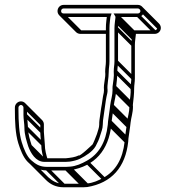

<svg xmlns="http://www.w3.org/2000/svg" viewBox="-20 -679 736 806"><path d="M68 -253.5C54.4 -253.5 42.5 -241.6 42.5 -228V-217C42.5 -170 44.3 -118 56.8 -77.8C64.8 -52.4 76.9 -18.9 96 0.2C114.8 19.1 138.9 36.5 177 36.5H258.4C264.2 35.8 269.9 35.5 275 35.5H275.4C378.3 18.4 435.8 -48.2 447.5 -154.6V-155C447.5 -158.6 447.8 -163.1 448.4 -168C449 -172.6 455.3 -217.5 455.3 -217.5C456.1 -221.4 456.6 -227.5 457.5 -235.2C459.9 -256.8 467.5 -276.5 467.5 -302V-302.6C466.9 -306 466.8 -309.5 467.5 -314.1C469.7 -334.2 472.5 -353.1 472.5 -379.4C472.5 -393.3 475.5 -404.5 475.5 -421V-561C475.5 -567.9 476.1 -576.2 477.4 -586.1L479.4 -602.9C479.7 -604.6 479.8 -605.5 479.8 -607.5H559C572.4 -607.5 584.5 -618.3 584.5 -632.5C584.5 -646.3 572.9 -658.5 559 -658.5L247 -658.5C232.3 -658.5 221.5 -646.5 221.5 -632.5C221.5 -618.2 232.8 -607.5 247 -607.5H428.4L426.5 -592.9C425 -580.6 424.5 -570.1 424.5 -561V-421C424.5 -405.2 421.5 -395.3 421.5 -378V-377.6C424.7 -351.8 413.7 -329.3 416.5 -300.6C416.5 -297.9 416.3 -294.9 415.7 -290.6C410.5 -269.3 409 -246.3 404.6 -225.3L397.5 -174.9C396.5 -167.7 396.5 -161.7 396.5 -156C396.5 -142.2 390.5 -130.3 386.8 -115.9C385.4 -110.9 369.5 -72.1 368.5 -72.7C368.5 -72.7 314 -20.1 310.7 -26.7C295.1 -19 278.2 -16.9 255.6 -14.5H166C138.3 -14.5 120.8 -47.2 113.1 -68.4C106.1 -91.2 97.5 -115.4 97.5 -143V-143.3L97.5 -143.6C96.3 -158.7 95 -179.1 93.5 -196.3V-228C93.5 -241.6 81.6 -253.5 68 -253.5ZM236.5 -632.5C236.5 -638.9 241 -643.5 247 -643.5L559 -643.5C564.3 -643.5 569.5 -637.7 569.5 -632.5C569.5 -627.3 564.6 -622.5 559 -622.5H456.8L463.6 -611.2C464.7 -609.2 465 -607.6 464.6 -605.1L462.5 -587.9C461.4 -577.8 460.5 -568.8 460.5 -561V-421C460.5 -406.5 457.5 -396 457.5 -379V-378.7C459.7 -356.9 454.8 -336.6 452.6 -316C451.9 -311.2 452.5 -304.9 452.5 -301.4C452.5 -278.3 445.6 -261.1 442.5 -236.8C441.8 -228.4 441.2 -223.3 440.6 -220.3L433.6 -170C432.8 -164.6 432.9 -158.9 432.5 -155.4C424.4 -81.5 394.6 -32 343.4 -3.6C323.2 7.7 300.4 18.3 274.6 20.5C268.1 21.1 262.9 20.9 257.6 21.5H177C146.5 21.5 129.4 9.6 111.9 -5.6C92.4 -21.6 79.7 -54.5 71.2 -82.2C60.2 -117.8 57.5 -169.7 57.5 -217V-228C57.5 -232.9 63.1 -238.5 68 -238.5C72.9 -238.5 78.5 -232.9 78.5 -228V-195.7C78.5 -179.9 82.5 -157.8 82.5 -142.4C82.5 -113.1 92.1 -85.6 98.8 -63.8C108.4 -37.6 129.7 0.5 166 0.5H256.4C262.2 -0.1 267.6 -0.5 272 -0.5H272.6C287.2 -2.7 304.4 -6.8 317.3 -13.3C338.2 -23.7 368.1 -41.8 381.5 -65.3C389.1 -79.2 396.1 -93.9 401.2 -112.1C404.3 -124.3 411.5 -137.8 411.5 -156C411.5 -160.9 411.8 -167 412.4 -173.1L419.4 -222.6C422.8 -247.1 425.3 -267.3 430.3 -287.2C431.4 -291.4 431.5 -296.6 431.5 -301V-301.4C428.9 -323.5 436.5 -348.4 436.5 -378.4C436.5 -394.4 439.5 -403.1 439.5 -421V-561C439.5 -569.2 440.1 -579.4 441.5 -591.1L443.4 -606.6C443.8 -610.1 444.5 -610.8 445.1 -612.6L448.4 -622.5H247C240.7 -622.5 236.5 -626.3 236.5 -632.5ZM241.7 -609.7 312.4 -539 323 -549.6 252.3 -620.3ZM100.7 -60.7 159.7 -1.7 170.3 -12.3 111.3 -71.3ZM84.7 -137.7 155.4 -67 166 -77.6 95.3 -148.3ZM80.7 -190.7 151.4 -120 162 -130.6 91.3 -201.3ZM80.7 -222.7 151.4 -152 162 -162.6 91.3 -233.3ZM171.7 34.3 242.4 105 253 94.4 182.3 23.7ZM252.7 34.3 323.4 105 334 94.4 263.3 23.7ZM269.7 33.3 340.4 104 351 93.4 280.3 22.7ZM341.7 8.3 412.4 79 423 68.4 352.3 -2.3ZM434.7 -149.7 505.4 -79 516 -89.6 445.3 -160.3ZM435.7 -163.7 506.4 -93 517 -103.6 446.3 -174.3ZM442.7 -213.7 513.4 -143 524 -153.6 453.3 -224.3ZM444.7 -230.7 515.4 -160 526 -170.6 455.3 -241.3ZM454.7 -296.7 525.4 -226 536 -236.6 465.3 -307.3ZM454.7 -309.7 525.4 -239 536 -249.6 465.3 -320.3ZM459.7 -373.7 530.4 -303 541 -313.6 470.3 -384.3ZM462.7 -415.7 533.4 -345 544 -355.6 473.3 -426.3ZM462.7 -555.7 533.4 -485 544 -495.6 473.3 -566.3ZM464.7 -581.7 535.4 -511 546 -521.6 475.3 -592.3ZM466.7 -598.7 537.4 -528 548 -538.6 477.3 -609.3ZM464.7 -609.7 535.4 -539 546 -549.6 475.3 -620.3ZM553.7 -609.7 624.4 -539 635 -549.6 564.3 -620.3ZM571.7 -627.2 642.4 -556.5 653 -567.1 582.3 -637.8ZM345.7 106.2H346.1C449 89.1 506.5 22.5 518.2 -83.9V-84.3C518.2 -87.9 518.5 -92.3 519.1 -97.3C519.7 -101.9 526.1 -146.8 526.1 -146.8C526.8 -150.7 527.3 -156.7 528.2 -164.5C530.6 -186.1 538.2 -205.8 538.2 -231.3V-231.9C537.7 -235.4 537.5 -238.7 538.2 -243.3C540.4 -263.5 543.2 -282.3 543.2 -308.7C543.2 -322.6 546.2 -333.8 546.2 -350.3L546.2 -490.3C546.2 -497.2 546.8 -505.5 548.1 -515.4L550.1 -532.2C550.4 -533.8 550.5 -534.8 550.5 -536.8L629.7 -536.8C643.1 -536.8 655.2 -547.6 655.2 -561.8C655.2 -569 652 -575.5 647.4 -580.2L576.6 -650.9L566 -640.3L636.8 -569.6C638.9 -567.4 640.2 -564.5 640.2 -561.8C640.2 -556.6 635.3 -551.8 629.7 -551.8L527.5 -551.8L534.3 -540.5C535.4 -538.5 535.7 -536.9 535.3 -534.4L533.3 -517.2C532.1 -507.1 531.2 -498.1 531.2 -490.3L531.2 -350.3C531.2 -335.8 528.2 -325.3 528.2 -308.3V-308L528.2 -307.7C530 -285.9 525.7 -265.9 523.3 -245.2C522.7 -240.5 523.2 -234.2 523.2 -230.7C523.2 -207.6 516.3 -190.4 513.2 -166.1C512.5 -157.7 511.9 -152.5 511.3 -149.6L504.3 -99.3C503.5 -93.8 503.6 -88.2 503.2 -84.7C495.1 -10.8 465.3 38.7 414.1 67.2C393.9 78.4 371.1 89 345.4 91.2C338.8 91.8 333.7 91.7 328.3 92.2H247.7C217.2 92.2 200.1 80.2 182.8 65.2L112.3 -5.3L101.7 5.3L172.6 76.2C189.7 93.3 212.8 107.2 247.7 107.2H329.1C335 106.5 340.6 106.2 345.7 106.2ZM164.2 -125.6V-157.3C164.2 -164.3 161 -170.5 156.5 -175.1L85.8 -245.8L75.2 -235.2L145.9 -164.5C148.1 -162.3 149.2 -159.5 149.2 -157.3V-125C149.2 -109.4 152.1 -86.6 153.2 -72C153.4 -45 159.7 -24.6 165.9 -4.8L180.2 -9.2C174.2 -28.7 168.2 -49.4 168.2 -72.3V-72.6C166.6 -87.7 165.8 -108.3 164.2 -125.6ZM432 -551.8 317.7 -551.8C314.2 -551.8 311.7 -553 309.9 -554.7L239.2 -625.4L228.6 -614.8L299.3 -544.1C304 -539.4 310.6 -536.8 317.7 -536.8L432 -536.8Z"/></svg>

Font: CiSf OpenHand
Style: Gls
Weight: 400
Foundry: Cannot Into Space Fonts
Version: Version 0.7892